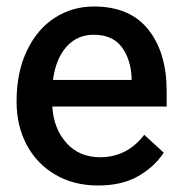

<svg xmlns="http://www.w3.org/2000/svg" viewBox="-20 -561 562 591"><path d="M31 -248Q31 -339 63 -405.5Q95 -472 149 -506.5Q203 -541 269 -541Q380 -541 436.5 -470Q493 -399 493 -281V-233H141Q145 -165 184.5 -121Q224 -77 288 -77Q371 -77 424 -146L484 -91Q455 -47 405 -18.5Q355 10 282 10Q207 10 150 -23.5Q93 -57 62 -115.5Q31 -174 31 -248ZM143 -315H385V-324Q382 -380 354 -417Q326 -454 268 -454Q218 -454 185 -417.5Q152 -381 143 -315Z"/></svg>

Font: Freesentation 6 SemiBold
Style: Regular
Weight: 600
Designer: glyphs from Roboto by Christian Robertson / Hangul glyphs from Noto Sans CJK(Source Han Sans) by Jang Soo-young and Kang
Foundry: PT&
Version: Version 2.001